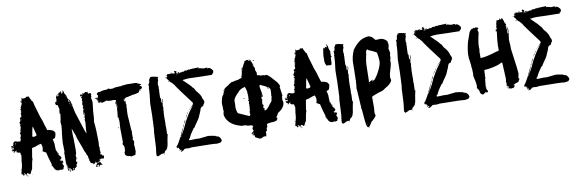

<svg xmlns="http://www.w3.org/2000/svg" viewBox="-58 -1253 5679 1884"><g transform="rotate(-10 2782.0 -310.5)"><path d="M243.2 -752.9H247.1L252.9 -749H254.9L260.7 -752.9Q269.5 -726.6 278.3 -715.8Q278.3 -706.5 295.9 -690.4V-682.6Q295.9 -673.3 329.1 -565.4Q329.1 -556.2 356.4 -485.4Q356.4 -478 383.8 -395.5V-393.6H395.5Q452.1 -382.8 452.1 -360.4Q455.6 -360.4 458 -354.5Q451.2 -301.8 436.5 -301.8Q425.3 -295.9 420.9 -295.9V-293.9Q430.7 -260.7 430.7 -247.1V-223.6Q430.7 -213.9 432.6 -194.3H430.7L434.6 -182.6Q432.6 -178.7 432.6 -176.8L436.5 -178.7Q436.5 -173.3 446.3 -159.2L444.3 -155.3Q457.5 -120.1 467.8 -120.1Q469.7 -116.2 469.7 -114.3V-108.4Q472.7 -108.4 475.6 -102.5Q465.8 -90.8 465.8 -86.9L456.1 -88.9V-86.9Q457.5 -73.2 467.8 -73.2Q471.2 -75.2 475.6 -75.2Q478.5 -75.2 481.4 -69.3Q479.5 -69.3 479.5 -67.4Q483.4 -66.9 483.4 -63.5V-57.6L481.4 -47.9Q475.6 -47.9 475.6 -53.7H471.7V-51.8Q471.7 -46.4 485.4 -14.6Q479.5 -14.6 473.6 10.7L469.7 12.7H467.8Q465.8 12.7 465.8 10.7Q458 14.6 454.1 14.6Q448.2 12.7 448.2 10.7L444.3 12.7H440.4Q435.5 8.8 434.6 8.8Q432.6 12.7 432.6 14.6H426.8Q421.4 14.6 415 10.7Q411.1 12.7 409.2 12.7Q409.2 9.8 391.6 -1Q377.9 -31.7 376 -32.2Q370.1 -32.2 370.1 -36.1H376Q376 -38.6 364.3 -45.9Q364.3 -48.8 370.1 -51.8Q342.8 -140.1 335 -180.7Q333 -180.7 333 -182.6L329.1 -180.7Q319.8 -190.9 301.8 -196.3V-198.2L305.7 -200.2L303.7 -204.1Q309.6 -213.4 309.6 -241.2Q301.8 -263.7 301.8 -272.5Q280.8 -272.5 235.4 -252.9Q206.1 -248 206.1 -245.1Q194.3 -168 190.4 -151.4Q192.4 -147.9 192.4 -143.6V-139.6Q182.6 -117.2 170.9 -43.9Q151.4 -15.1 151.4 -4.9L141.6 2.9H139.6Q136.7 2.9 133.8 -6.8Q129.9 -4.9 127.9 -4.9Q127.9 -7.8 120.1 -12.7Q114.7 -12.2 106.4 4.9Q108.4 8.8 108.4 10.7Q104.5 8.8 102.5 8.8V4.9L104.5 1Q102.5 1 98.6 -6.8Q94.7 -4.9 92.8 -4.9V-8.8H96.7V-14.6H92.8L83 -12.7V-8.8L86.9 -10.7L90.8 -4.9Q83.5 6.8 81.1 6.8Q76.2 1 73.2 1V-2.9H77.1V-4.9Q59.6 -10.3 59.6 -14.6L79.1 -92.8Q79.1 -105.5 83 -126H81.1Q85 -143.6 90.8 -196.3L85 -206.1V-208Q85 -210 86.9 -210Q83 -219.7 83 -223.6H75.2Q65.9 -223.6 47.9 -233.4V-235.4L53.7 -247.1H45.9Q37.6 -244.1 30.3 -231.4Q30.3 -235.4 20.5 -235.4V-239.3L32.2 -243.2V-245.1Q6.8 -247.6 6.8 -252.9Q14.6 -252.9 14.6 -258.8H6.8V-262.7Q14.6 -262.7 20.5 -268.6Q21 -264.6 24.4 -264.6H28.3V-280.3Q24.9 -280.3 16.6 -276.4Q13.7 -278.3 4.9 -278.3V-284.2L18.6 -288.1L22.5 -286.1Q30.3 -289.1 30.3 -292L26.4 -293.9Q22.5 -293.5 22.5 -290Q4.9 -292.5 4.9 -295.9Q5.4 -299.8 8.8 -299.8L28.3 -297.9L26.4 -307.6Q34.2 -310.5 34.2 -313.5V-319.3L26.4 -313.5V-315.4Q41 -338.9 47.9 -338.9Q61.5 -338.9 63.5 -340.8Q63.5 -331.1 106.4 -331.1Q107.4 -342.3 112.3 -348.6L110.4 -352.5L114.3 -354.5Q114.3 -360.4 108.4 -360.4V-364.3Q108.4 -366.2 110.4 -366.2L108.4 -370.1V-372.1H112.3V-364.3Q116.7 -364.3 120.1 -399.4Q114.3 -399.4 114.3 -403.3V-411.1Q114.3 -416 122.1 -417Q122.1 -436.5 133.8 -471.7Q131.8 -475.1 131.8 -479.5H129.9V-475.6H126L127.9 -487.3H131.8V-483.4Q135.7 -483.4 135.7 -487.3V-497.1L131.8 -495.1H129.9V-501L127.9 -514.6Q133.3 -514.6 143.6 -540Q140.6 -540 137.7 -545.9L141.6 -547.9Q141.6 -549.8 139.6 -549.8Q141.6 -565.4 145.5 -565.4Q147.5 -562 147.5 -557.6Q157.2 -560.1 157.2 -581.1L155.3 -590.8L159.2 -592.8L157.2 -596.7V-606.4H159.2L163.1 -604.5V-610.4H159.2Q159.2 -613.3 163.1 -627.9H161.1L163.1 -631.8V-635.7L159.2 -633.8V-643.6Q161.1 -643.6 165 -645.5Q165 -643.6 167 -643.6V-647.5L165 -655.3Q167 -659.2 167 -661.1Q165 -661.1 165 -663.1Q172.9 -663.1 182.6 -696.3Q184.6 -696.3 184.6 -698.2L174.8 -710V-717.8Q175.3 -721.7 178.7 -721.7H180.7Q180.7 -719.7 178.7 -719.7Q180.7 -716.3 180.7 -711.9H182.6L190.4 -749H194.3L198.2 -739.3L217.8 -741.2H227.5Q227.5 -747.6 243.2 -752.9ZM165 -626V-620.1H167V-626ZM163.1 -616.2V-612.3H165V-616.2ZM151.4 -604.5H153.3V-600.6H151.4ZM147.5 -538.1 151.4 -536.1V-542Q147.5 -541.5 147.5 -538.1ZM147.5 -532.2V-528.3H149.4V-532.2ZM247.1 -450.2Q239.3 -426.3 233.4 -385.7H231.4Q231.4 -383.8 233.4 -383.8L227.5 -358.4H233.4L231.4 -354.5V-352.5H233.4Q272.5 -352.5 272.5 -366.2L251 -450.2ZM36.1 -325.2V-321.3H38.1V-325.2ZM55.7 -321.3Q55.7 -317.9 49.8 -311.5Q51.8 -311.5 55.7 -309.6Q56.2 -313.5 59.6 -313.5Q57.6 -316.9 57.6 -321.3ZM49.8 -301.8V-297.9H51.8V-301.8ZM32.2 -292V-288.1H34.2V-292ZM18.6 -260.7V-258.8H22.5V-260.7ZM280.3 -260.7H284.2V-256.8H280.3ZM440.4 -180.7Q444.3 -180.2 444.3 -176.8V-172.9H440.4ZM448.2 -155.3H450.2Q454.1 -154.8 454.1 -151.4V-145.5H450.2ZM448.2 -114.3V-110.4H450.2V-114.3ZM461.9 -114.3V-112.3H465.8V-114.3ZM461.9 -71.3V-67.4H465.8V-71.3ZM67.4 -57.6V-55.7Q67.4 -52.7 61.5 -49.8V-55.7Q63.5 -55.7 67.4 -57.6ZM116.2 4.9H122.1V6.8Q122.1 7.8 118.2 12.7V14.6Q124 14.6 124 18.6L118.2 22.5L116.2 8.8ZM161.1 4.9H165V8.8H161.1Z M599.6 -750Q606 -750 613.3 -712.9Q625 -712.9 628.9 -679.7Q628.9 -667.5 652.3 -642.6Q660.2 -631.8 660.2 -619.1H658.2Q658.2 -609.4 666 -607.4Q666 -609.4 668 -609.4V-601.6H669.9Q666 -596.7 666 -593.8Q675.8 -555.2 683.6 -513.7L744.1 -326.2Q755.9 -300.8 755.9 -296.9H757.8Q757.8 -323.7 765.6 -402.3Q763.7 -419.4 763.7 -431.6H759.8V-435.5H765.6V-431.6H767.6Q767.6 -447.8 771.5 -492.2V-496.1L767.6 -494.1Q767.6 -496.1 765.6 -496.1V-494.1L767.6 -484.4L759.8 -482.4V-484.4Q763.7 -494.6 763.7 -525.4V-529.3H767.6V-523.4L771.5 -525.4Q771.5 -523.4 773.4 -523.4V-529.3Q765.6 -529.3 765.6 -546.9Q765.6 -560.5 771.5 -560.5V-562.5Q771.5 -564.5 769.5 -564.5L771.5 -568.4V-572.3Q767.6 -570.3 765.6 -570.3H763.7V-572.3H767.6L765.6 -585.9Q766.1 -599.6 769.5 -599.6L767.6 -609.4Q771.5 -630.4 771.5 -636.7V-648.4Q765.6 -648.4 765.6 -652.3Q766.1 -656.2 769.5 -656.2H771.5L775.4 -654.3V-664.1H773.4L769.5 -662.1Q766.1 -664.1 759.8 -664.1V-668Q759.8 -679.7 773.4 -685.5L775.4 -681.6Q773.4 -677.7 773.4 -675.8Q777.3 -675.8 777.3 -669.9H779.3Q779.3 -679.7 787.1 -679.7V-685.5L785.2 -695.3Q793 -691.4 793 -685.5Q804.7 -688.5 816.4 -697.3H820.3L826.2 -693.4H828.1L834 -697.3H835.9Q839.4 -671.9 845.7 -671.9Q845.7 -677.7 847.7 -677.7L845.7 -681.6V-683.6H847.7Q855 -676.8 867.2 -675.8L869.1 -671.9V-662.1L865.2 -656.2Q865.2 -654.3 867.2 -654.3L865.2 -650.4L867.2 -646.5Q867.2 -640.1 861.3 -630.9Q869.1 -601.6 869.1 -585.9V-582Q855.5 -479.5 855.5 -433.6Q851.1 -398.4 849.6 -398.4Q859.4 -315.9 859.4 -199.2Q859.4 -168 855.5 -152.3L857.4 -148.4L855.5 -144.5V-142.6H857.4V-146.5L861.3 -144.5L857.4 -113.3Q861.3 -105.5 861.3 -101.6L859.4 -97.7L861.3 -85.9V-84Q861.3 -81.1 855.5 -78.1Q857.4 -74.7 857.4 -68.4H859.4Q861.3 -68.4 861.3 -70.3Q868.7 -68.4 878.9 -48.8H880.9Q880.9 -56.6 884.8 -56.6Q888.7 -50.3 888.7 -44.9Q885.3 -40.5 882.8 -23.4L878.9 -25.4L875 -23.4Q875 -27.3 871.1 -27.3Q871.1 -23.4 867.2 -23.4L861.3 -27.3Q861.3 -23.4 857.4 -23.4V-29.3H855.5Q855.5 -27.8 843.8 -19.5L839.8 -21.5Q835.9 -21 835.9 -17.6V-13.7L843.8 -11.7V-7.8L835.9 -5.9Q836.4 7.8 839.8 7.8Q843.8 5.9 845.7 5.9L847.7 9.8Q845.7 13.7 845.7 15.6Q850.6 21.5 853.5 21.5V23.4L849.6 29.3L853.5 31.2L857.4 29.3L859.4 33.2V35.2L851.6 37.1Q851.6 35.2 849.6 35.2Q849.6 37.1 847.7 37.1Q847.7 33.2 843.8 33.2Q843.8 35.2 841.8 35.2Q841.8 32.2 835.9 29.3Q833.5 41 830.1 41H828.1Q825.2 41 822.3 35.2L824.2 31.2Q817.9 27.3 814.5 27.3L816.4 31.2V33.2H812.5V29.3H810.5L804.7 33.2Q808.6 43 808.6 46.9H798.8L794.9 41Q796.4 33.2 798.8 33.2L796.9 29.3L802.7 19.5L806.6 21.5H808.6V19.5Q808.6 17.6 806.6 17.6L814.5 3.9Q810.5 3.9 810.5 2L806.6 3.9H802.7Q800.3 3.9 793 -9.8L791 -5.9Q794.9 -5.4 794.9 -2L785.2 11.7H783.2L777.3 7.8H775.4V13.7H771.5Q771.5 3.9 767.6 3.9Q767.6 5.9 765.6 5.9L759.8 -2L755.9 0H752Q747.6 0 742.2 -23.4Q738.3 -23.4 738.3 -25.4L740.2 -29.3Q736.8 -37.1 732.4 -70.3Q732.4 -77.1 720.7 -93.8Q718.8 -100.6 718.8 -101.6H720.7L707 -127Q707 -133.8 658.2 -261.7Q658.2 -277.8 623 -365.2H621.1V-361.3Q621.1 -359.4 623 -359.4L621.1 -349.6V-341.8Q621.1 -335.4 623 -332Q623 -330.1 621.1 -326.2Q625 -265.6 625 -164.1V-158.2Q625 -105.5 615.2 -105.5Q617.2 -78.1 619.1 -76.2Q613.8 -56.6 609.4 -50.8V-43Q613.3 -43 613.3 -35.2H615.2L619.1 -37.1Q619.1 -35.2 621.1 -35.2Q613.8 -18.1 605.5 -5.9V-3.9H609.4Q606.9 13.7 595.7 13.7V15.6L597.7 19.5L593.8 21.5Q593.8 17.6 589.8 17.6Q584.5 17.6 582 39.1H580.1Q577.1 39.1 574.2 33.2V29.3L578.1 23.4V17.6Q574.7 19.5 570.3 19.5V41H568.4L562.5 37.1Q562.5 40 556.6 43H552.7V41L556.6 33.2L546.9 21.5Q544.9 18.1 544.9 13.7Q542 13.7 539.1 19.5V23.4Q539.1 27.8 541 31.2Q539.1 34.7 539.1 39.1L541 48.8L537.1 50.8Q535.2 47.4 531.2 27.3L535.2 25.4Q533.2 5.9 529.3 5.9H525.4Q525.4 11.7 523.4 11.7L527.3 25.4Q525.4 28.3 525.4 37.1H521.5L515.6 9.8V7.8Q515.6 5.9 517.6 5.9Q511.7 -12.7 507.8 -52.7Q509.8 -56.6 509.8 -58.6Q507.8 -62.5 507.8 -64.5H509.8L507.8 -68.4Q507.8 -76.7 509.8 -89.8L507.8 -93.8Q509.8 -97.2 509.8 -101.6Q509.8 -103.5 507.8 -103.5L509.8 -113.3V-132.8Q509.8 -137.2 507.8 -140.6L513.7 -156.2Q513.7 -191.9 511.7 -248Q511.7 -270 527.3 -392.6L525.4 -402.3H529.3L525.4 -451.2Q531.2 -463.4 537.1 -521.5Q539.1 -521.5 539.1 -527.3Q539.1 -531.2 531.2 -531.2Q531.2 -547.4 537.1 -578.1Q533.2 -583.5 527.3 -617.2Q507.8 -622.1 507.8 -625V-627L509.8 -630.9Q505.9 -630.9 505.9 -634.8V-636.7Q505.9 -650.9 517.6 -654.3Q517.6 -652.3 519.5 -652.3Q519.5 -655.3 523.4 -660.2Q521.5 -663.6 521.5 -668Q525.4 -668 525.4 -671.9Q523.4 -679.7 523.4 -695.3Q531.2 -707 531.2 -712.9H537.1Q537.1 -701.2 546.9 -701.2L544.9 -705.1L546.9 -709Q543 -709 543 -712.9H544.9L543 -716.8V-720.7Q543 -725.1 560.5 -734.4Q560.5 -738.3 568.4 -738.3V-736.3H572.3V-740.2H574.2V-736.3H576.2V-748H578.1Q582 -747.6 582 -744.1V-742.2L580.1 -730.5Q585.9 -721.7 585.9 -718.8H587.9V-722.7L585.9 -732.4Q587.9 -732.4 591.8 -734.4Q593.8 -731.4 593.8 -722.7H595.7L597.7 -732.4V-734.4L595.7 -748ZM556.6 -728.5V-724.6H558.6V-728.5ZM546.9 -722.7V-716.8Q552.7 -710.9 552.7 -703.1H554.7V-712.9Q550.8 -721.7 546.9 -722.7ZM617.2 -709V-697.3H619.1V-709ZM619.1 -687.5V-683.6H621.1V-687.5ZM798.8 -683.6V-681.6H802.7V-683.6ZM640.6 -652.3V-650.4Q641.1 -646.5 644.5 -646.5V-648.4Q644.5 -652.3 640.6 -652.3ZM519.5 -650.4V-646.5H521.5V-650.4ZM634.8 -648.4Q634.8 -632.3 646.5 -627V-628.9Q644.5 -632.8 644.5 -634.8L648.4 -632.8V-634.8Q645 -643.6 636.7 -648.4ZM642.6 -623V-621.1H646.5V-623ZM642.6 -619.1V-617.2Q648.4 -607.4 648.4 -603.5H652.3Q652.3 -607.4 646.5 -619.1ZM662.1 -619.1H664.1V-615.2H662.1ZM773.4 -617.2V-601.6H777.3V-603.5L775.4 -607.4Q777.3 -610.8 777.3 -615.2V-617.2ZM515.6 -611.3H519.5V-609.4H515.6ZM660.2 -603.5V-599.6H662.1V-603.5ZM654.3 -597.7V-595.7Q656.2 -591.8 656.2 -589.8H658.2V-595.7ZM769.5 -591.8V-587.9H771.5V-591.8ZM775.4 -566.4V-562.5H777.3V-566.4ZM775.4 -544.9V-537.1H777.3V-544.9ZM769.5 -539.1V-535.2H771.5V-539.1ZM769.5 -519.5V-515.6H771.5V-519.5ZM767.6 -502V-498H771.5V-502ZM761.7 -470.7H765.6V-462.9H761.7ZM759.8 -459H765.6V-449.2H763.7Q759.8 -449.2 759.8 -453.1ZM757.8 -423.8H761.7V-421.9H757.8ZM511.7 -335.9 513.7 -332 509.8 -330.1 507.8 -334ZM646.5 -287.1H650.4V-285.2H646.5ZM648.4 -279.3H652.3V-275.4H648.4ZM648.4 -259.8H652.3V-257.8H648.4ZM625 -72.3H628.9V-68.4H625ZM859.4 -66.4V-64.5H863.3V-66.4ZM740.2 -41V-37.1H742.2V-41ZM515.6 -13.7Q519.5 -13.7 519.5 -3.9H521.5V-19.5Q518.6 -19.5 515.6 -13.7ZM843.8 -15.6H845.7V-11.7H843.8ZM818.4 2Q820.3 5.9 820.3 7.8L824.2 5.9H830.1L834 7.8V2Q834 -2 830.1 -2H828.1Q823.2 2 818.4 2ZM818.4 21.5Q818.8 25.4 822.3 25.4V21.5ZM544.9 33.2H548.8Q548.8 37.1 544.9 37.1ZM822.3 41H826.2V48.8H822.3Q818.4 48.8 818.4 44.9Q818.8 41 822.3 41Z M932.1 -576.2 934.1 -580.1Q928.2 -580.1 928.2 -576.2ZM1098.1 -498Q1102.1 -498 1104 -511.7H1100.1ZM1182.1 -515.6V-525.4H1180.2V-515.6ZM1180.2 -564.5V-568.4Q1176.3 -567.9 1176.3 -564.5ZM932.1 -576.2V-574.2L918.5 -570.3L924.3 -578.1V-585.9Q918.5 -585.9 918.5 -589.8L922.4 -591.8Q922.9 -587.9 926.3 -587.9H930.2Q930.2 -591.8 912.6 -599.6L910.6 -603.5V-605.5Q918.5 -607.4 926.3 -607.4V-609.4Q900.9 -613.8 900.9 -619.1V-623Q906.7 -623 930.2 -621.1Q930.2 -625 928.2 -628.9L932.1 -630.9L930.2 -634.8V-636.7L934.1 -642.6Q929.7 -643.6 922.4 -658.2Q935.1 -673.8 941.9 -673.8H959.5Q964.8 -677.7 996.6 -683.6H1022L1045.4 -691.4Q1055.2 -690.4 1055.2 -685.5Q1074.7 -683.6 1084.5 -683.6Q1110.8 -693.4 1160.6 -693.4L1164.6 -691.4Q1164.6 -696.3 1231 -701.2Q1287.1 -699.2 1322.8 -699.2Q1337.9 -688.5 1361.8 -681.6L1367.7 -673.8V-669.9H1352.1V-664.1Q1361.3 -663.1 1371.6 -652.3L1369.6 -648.4Q1371.6 -644.5 1371.6 -642.6Q1365.2 -628.9 1342.3 -628.9V-627Q1356 -625 1356 -621.1Q1351.6 -621.1 1348.1 -619.1Q1344.7 -621.1 1338.4 -621.1Q1334.5 -599.6 1324.7 -599.6Q1289.6 -589.8 1256.3 -587.9Q1256.3 -582 1223.1 -582V-580.1H1227.1V-576.2H1221.2Q1219.2 -576.2 1219.2 -578.1Q1195.8 -578.1 1195.8 -568.4H1191.9V-574.2Q1188 -574.2 1186 -558.6Q1188 -558.6 1188 -556.6L1184.1 -554.7Q1181.2 -562.5 1178.2 -562.5Q1174.3 -562 1174.3 -558.6Q1178.2 -540.5 1178.2 -537.1Q1181.6 -537.1 1184.1 -546.9Q1182.1 -546.9 1182.1 -548.8H1186Q1188 -535.6 1189.9 -531.2Q1189.9 -529.3 1188 -529.3Q1191.9 -513.7 1191.9 -494.1L1188 -488.3L1189.9 -476.6Q1189.9 -474.6 1188 -474.6L1189.9 -470.7Q1186 -434.6 1186 -406.2Q1195.8 -235.4 1199.7 -230.5Q1195.8 -222.7 1195.8 -218.8L1197.8 -207Q1195.8 -193.8 1195.8 -185.5Q1199.7 -185.5 1199.7 -179.7Q1195.3 -174.3 1193.8 -150.4Q1203.6 -148.4 1203.6 -138.7Q1201.7 -116.7 1197.8 -105.5Q1199.7 -102.1 1199.7 -97.7H1197.8Q1201.7 -88.9 1201.7 -72.3Q1201.7 -66.4 1199.7 -66.4L1201.7 -56.6V-35.2Q1201.7 -33.2 1195.8 -15.6Q1197.8 -15.6 1197.8 -13.7Q1190.4 -2 1188 -2H1184.1L1178.2 -5.9Q1177.7 -0.5 1168.5 2L1164.6 0Q1156.7 3.9 1150.9 3.9Q1150.9 1 1131.3 -3.9Q1131.3 -5.9 1129.4 -5.9L1125.5 -3.9Q1092.3 -14.2 1092.3 -31.2Q1094.2 -35.2 1094.2 -37.1L1092.3 -46.9Q1094.7 -46.9 1100.1 -64.5H1102.1Q1102.1 -66.4 1100.1 -66.4Q1102.1 -77.1 1102.1 -82L1100.1 -85.9L1102.1 -89.8Q1102.1 -108.9 1086.4 -130.9Q1086.4 -136.7 1088.4 -136.7Q1094.2 -136.7 1094.2 -150.4Q1092.3 -251 1092.3 -287.1Q1096.2 -332.5 1096.2 -351.6Q1096.2 -378.9 1092.3 -398.4H1090.3V-394.5H1086.4Q1094.2 -459.5 1094.2 -474.6Q1092.3 -478.5 1092.3 -480.5Q1098.1 -482.4 1098.1 -493.2Q1098.1 -498 1094.2 -498Q1096.2 -521.5 1096.2 -529.3Q1096.2 -533.2 1092.3 -533.2V-527.3H1088.4L1090.3 -552.7H1094.2Q1094.2 -548.8 1096.2 -535.2H1098.1V-537.1Q1096.2 -547.9 1096.2 -554.7L1098.1 -568.4Q1071.8 -570.8 1066.9 -572.3Q1056.2 -570.3 1049.3 -570.3Q1018.6 -570.3 1010.3 -578.1H1004.4Q981 -568.4 957.5 -564.5Q957.5 -567.4 949.7 -572.3Q951.7 -576.2 951.7 -578.1H949.7Q942.9 -566.4 932.1 -566.4V-572.3Q938 -572.3 938 -578.1L934.1 -576.2ZM1076.7 -291H1072.8Q1072.8 -298.8 1076.7 -298.8H1080.6V-294.9Q1080.6 -291 1076.7 -291ZM1088.4 -377H1084.5V-378.9H1088.4Z M1480.5 -732.4Q1509.8 -728.5 1521.5 -724.6Q1525.4 -726.6 1527.3 -726.6Q1527.3 -723.6 1533.2 -720.7H1544.9V-714.8L1539.1 -707L1541 -687.5Q1537.1 -681.6 1531.2 -658.2V-630.9L1535.2 -625L1531.2 -607.4Q1531.2 -601.1 1533.2 -597.7Q1531.2 -592.3 1529.3 -513.7Q1532.2 -513.7 1535.2 -507.8V-484.4L1533.2 -464.8L1539.1 -468.8V-457Q1543.5 -457 1546.9 -482.4V-498H1548.8Q1552.7 -497.6 1552.7 -494.1L1550.8 -482.4L1552.7 -478.5Q1541 -452.6 1541 -421.9L1544.9 -419.9Q1541 -403.8 1539.1 -382.8Q1539.1 -380.9 1541 -380.9Q1537.1 -361.8 1537.1 -324.2V-259.8Q1537.1 -249 1535.2 -232.4Q1537.1 -229.5 1537.1 -220.7H1535.2Q1535.2 -218.8 1537.1 -218.8Q1535.2 -182.6 1535.2 -166V-150.4L1539.1 -152.3H1541Q1531.2 -115.7 1519.5 -37.1L1515.6 -35.2L1517.6 -31.2L1515.6 -27.3Q1517.6 -27.3 1517.6 -25.4Q1513.7 -23.4 1511.7 -23.4Q1513.7 -19.5 1513.7 -17.6Q1503.9 -6.8 1503.9 -3.9Q1503.9 -1 1496.1 3.9Q1496.1 2 1494.1 2Q1479.5 16.1 1476.6 31.2H1472.7V27.3Q1466.8 29.3 1466.8 31.2L1462.9 29.3Q1460.9 29.3 1460.9 31.2L1451.2 29.3Q1413.6 48.8 1406.2 48.8Q1406.2 46.9 1396.5 35.2V33.2L1398.4 21.5Q1396.5 17.6 1396.5 15.6Q1396.5 12.2 1400.4 0L1398.4 -3.9Q1405.3 -3.9 1412.1 -193.4Q1414.1 -193.4 1418 -242.2Q1418 -244.1 1416 -244.1L1418 -253.9Q1423.8 -353.5 1423.8 -476.6H1425.8Q1425.8 -478.5 1423.8 -478.5Q1437.5 -576.2 1437.5 -623Q1435.5 -627 1435.5 -628.9Q1438.5 -628.9 1441.4 -636.7Q1439.5 -640.6 1439.5 -642.6H1441.4L1439.5 -646.5V-650.4L1441.4 -660.2H1437.5V-666Q1453.1 -666 1453.1 -707Q1462.9 -716.3 1466.8 -730.5H1472.7L1476.6 -728.5Q1477.1 -732.4 1480.5 -732.4ZM1478.5 35.2V37.1Q1478.5 41 1474.6 41H1472.7V37.1Q1474.6 37.1 1478.5 35.2Z M1642.1 -723.6Q1642.6 -719.7 1646 -719.7H1647.9V-723.6ZM1732.9 -59.6V-55.7H1734.9V-59.6ZM1668.5 -112.3V-108.4Q1672.4 -108.4 1672.4 -112.3ZM1636.2 -708V-704.1L1640.1 -702.1Q1638.2 -706.1 1638.2 -708ZM1722.2 -715.8V-711.9Q1725.6 -713.9 1730 -713.9V-715.8ZM1749.5 -719.7V-717.8H1757.3V-719.7ZM1731.9 -719.7V-713.9Q1734.4 -715.8 1745.6 -715.8Q1745.6 -719.7 1741.7 -719.7ZM1718.3 -749Q1724.6 -747.1 1733.9 -737.3V-733.4H1726.1Q1728.5 -723.6 1731.9 -723.6H1733.9Q1740.7 -723.6 1749.5 -731.4Q1752.4 -731.4 1755.4 -725.6Q1753.4 -725.6 1753.4 -723.6Q1755.4 -723.6 1755.4 -721.7Q1791 -727.5 1808.1 -727.5L1806.2 -731.4V-733.4H1814L1827.6 -735.4V-731.4H1833.5Q1833.5 -736.8 1858.9 -739.3V-735.4H1864.7V-739.3H1882.3L1894 -741.2Q1896 -741.2 1896 -739.3L1909.7 -741.2H1933.1L1952.6 -743.2V-741.2L1948.7 -733.4Q1952.6 -731.4 1954.6 -731.4L1958.5 -733.4Q1963.4 -731.4 1998.5 -723.6Q2015.6 -725.6 2027.8 -725.6H2033.7L2037.6 -723.6L2033.7 -715.8H2037.6L2043.5 -719.7H2045.4Q2067.9 -719.7 2088.4 -686.5Q2088.4 -659.2 2070.8 -655.3H2068.8L2072.8 -649.4Q2070.8 -649.4 2070.8 -647.5Q1925.3 -649.4 1837.4 -653.3Q1794.9 -651.4 1788.6 -647.5L1784.7 -649.4Q1781.2 -647.5 1776.9 -647.5V-645.5Q1852.5 -575.2 1862.8 -555.7Q1871.1 -555.7 1888.2 -518.6Q1932.1 -471.7 1937 -436.5Q1950.2 -414.6 1950.7 -395.5L1946.8 -397.5V-395.5Q1948.7 -392.1 1948.7 -387.7Q1940.4 -387.7 1931.2 -360.4Q1903.3 -360.4 1896 -319.3L1876.5 -274.4Q1871.1 -252.4 1817.9 -180.7Q1819.8 -180.7 1819.8 -178.7Q1816.4 -178.7 1808.1 -165H1806.2Q1806.2 -167 1804.2 -167Q1763.7 -111.8 1746.6 -71.3Q1737.8 -68.8 1736.8 -63.5L1742.7 -51.8L1746.6 -53.7H1754.4Q1783.2 -53.7 1809.1 -55.7Q1821.8 -53.7 1834.5 -53.7L1838.4 -55.7Q1840.3 -55.7 1840.3 -53.7Q1920.9 -63.5 1926.3 -63.5Q1955.6 -61.5 1988.8 -53.7H1996.6Q1996.6 -46.9 2027.8 -40Q2047.4 -24.9 2051.3 -4.9Q2053.2 -1.5 2053.2 2.9L2039.6 20.5Q2026.9 24.4 1996.6 26.4V24.4Q1994.6 24.4 1994.6 26.4Q1994.6 21 1750.5 18.6Q1745.6 18.6 1725.1 22.5Q1708 20.5 1695.8 20.5H1686Q1676.8 20.5 1660.6 38.1H1656.7V34.2H1654.8V42L1650.9 40L1641.1 43.9Q1637.2 36.1 1637.2 32.2H1639.2Q1642.6 34.2 1647 34.2H1650.9L1641.1 24.4H1645V20.5L1629.4 30.3Q1629.4 28.3 1627.4 28.3Q1627.4 25.4 1635.3 16.6Q1631.3 16.6 1631.3 10.7H1629.4V14.6H1625.5V2.9L1613.8 -2.9V4.9H1611.8Q1611.8 1 1604 -4.9L1611.8 -12.7V-14.6L1604 -10.7L1602.1 -14.6Q1613.8 -16.1 1645 -75.2Q1659.2 -104.5 1660.6 -104.5H1662.6Q1662.6 -98.6 1666.5 -98.6L1668.5 -102.5V-104.5H1664.6V-114.3Q1697.3 -186 1702.6 -190.4V-186.5Q1670.4 -115.7 1670.4 -114.3H1672.4Q1708 -170.4 1735.8 -237.3Q1773.9 -308.6 1814 -360.4Q1815.4 -360.4 1831.5 -383.8H1829.6L1798.3 -356.4V-358.4Q1798.3 -360.4 1837.4 -397.5V-399.4Q1837.4 -403.8 1835.4 -407.2L1837.4 -411.1Q1720.2 -565.4 1698.7 -598.6Q1698.7 -604.5 1669.4 -637.7Q1652.8 -646 1636.2 -674.8Q1629.4 -680.7 1622.6 -692.4Q1628.9 -708 1632.3 -708V-711.9L1628.4 -717.8Q1630.4 -717.8 1642.1 -731.4H1646L1655.8 -729.5Q1655.8 -731.4 1657.7 -731.4Q1658.2 -727.5 1661.6 -727.5H1667.5L1665.5 -731.4H1667.5L1687 -723.6V-725.6Q1687 -729.5 1675.3 -733.4V-735.4L1677.2 -739.3Q1683.6 -736.3 1698.7 -723.6L1702.6 -725.6Q1706.5 -723.6 1708.5 -723.6Q1708.5 -726.6 1714.4 -729.5Q1714.4 -732.4 1706.5 -741.2Q1714.4 -749 1718.3 -749ZM1798.3 -151.4H1800.3V-147.5H1798.3ZM1712.4 -213.9H1714.4V-211.9Q1705.6 -192.4 1702.6 -192.4V-194.3Q1702.6 -204.1 1712.4 -213.9ZM1714.4 -223.6H1718.3V-219.7H1714.4ZM1735.8 -260.7V-258.8Q1725.1 -231 1720.2 -227.5H1718.3V-231.4Q1732.4 -260.7 1735.8 -260.7ZM1749.5 -286.1V-282.2Q1749.5 -278.3 1745.6 -278.3V-282.2Q1746.1 -286.1 1749.5 -286.1ZM1759.3 -303.7H1761.2V-301.8Q1752.4 -286.1 1749.5 -286.1V-290Q1756.8 -303.7 1759.3 -303.7ZM1774.9 -327.1V-325.2Q1769.5 -312 1763.2 -309.6V-311.5Q1770.5 -326.2 1774.9 -327.1ZM1776.9 -333H1778.8V-329.1H1776.9ZM1780.8 -338.9H1782.7V-335H1780.8ZM1796.4 -354.5V-352.5Q1796.4 -349.6 1788.6 -344.7V-346.7Q1788.6 -349.6 1796.4 -354.5ZM1632.3 -657.2H1634.3L1644 -655.3V-651.4H1642.1L1632.3 -653.3ZM1614.7 -702.1Q1617.7 -702.1 1620.6 -694.3H1618.7Q1610.8 -697.3 1610.8 -700.2ZM1784.7 -731.4H1788.6V-727.5H1784.7Z M2426.3 -731.9H2434.1L2441.9 -727.5V-731.9H2446.8V-723.1H2444.3Q2444.8 -719.2 2449.2 -719.2H2454.6Q2454.6 -723.6 2460 -731.9H2462.4V-725.6Q2457 -724.6 2457 -721.2H2460Q2464.8 -723.1 2467.3 -723.1Q2467.3 -721.2 2470.2 -721.2L2467.3 -710.9Q2467.3 -706.5 2475.1 -706.5V-695.8Q2480.5 -683.1 2485.4 -683.1V-676.8Q2477.5 -676.8 2477.5 -672.9V-670.4Q2483.9 -670.4 2488.3 -662.1L2485.4 -651.9Q2489.7 -651.9 2495.6 -643.1V-626.5Q2495.6 -624 2493.2 -624L2506.3 -590.3Q2503.4 -582 2503.4 -575.7Q2506.3 -571.8 2506.3 -569.3Q2503.4 -569.3 2503.4 -567.4Q2520 -563 2524.4 -563Q2524.4 -564.9 2526.9 -564.9Q2526.9 -556.6 2557.6 -556.6H2567.9L2575.7 -552.7Q2580.6 -554.7 2583.5 -554.7V-552.7L2588.9 -554.7H2591.3Q2610.4 -554.7 2663.6 -491.2Q2700.2 -455.1 2710 -421.9Q2706.1 -421.9 2702.1 -411.1L2704.6 -406.7V-404.8L2714.8 -329.1V-322.8H2710Q2707 -297.9 2707 -286.6L2712.4 -261.2Q2712.4 -208 2642.6 -166.5Q2642.6 -159.7 2619.6 -128.4V-124.5Q2622.1 -124.5 2627.4 -122.1Q2627.4 -90.3 2593.8 -90.3Q2593.8 -87.9 2570.8 -86.4V-88.4Q2516.6 -83.5 2516.6 -75.7V-50.3Q2506.3 -43.5 2506.3 -31.2V-12.7Q2496.6 -12.7 2493.2 -3.9V21.5L2490.7 31.7Q2493.2 31.7 2493.2 33.7H2488.3L2490.7 38.1V40L2480.5 36.1Q2475.6 38.1 2472.7 38.1Q2467.8 36.1 2464.8 36.1Q2463.9 41.5 2452.1 44.4H2444.3Q2444.3 50.8 2441.9 50.8L2431.2 48.8L2426.3 50.8L2420.9 48.8H2413.1Q2410.6 41.5 2410.6 40L2405.8 42.5Q2381.3 27.3 2379.9 27.3V6.3H2377.4V10.7H2372.1L2374.5 2.4L2372.1 -16.6H2369.6V-2Q2372.1 2 2372.1 4.4L2364.3 8.8H2361.8V-8.3L2359.4 -12.7L2354 -10.3H2351.6V-14.6Q2359.4 -14.6 2359.4 -25.4H2361.8Q2366.7 -25.4 2366.7 -19H2372.1L2369.6 -22.9V-31.2Q2377.4 -31.2 2377.4 -35.6V-42H2372.1V-46.4L2374.5 -50.3Q2369.6 -50.3 2369.6 -54.7V-63L2379.9 -80.1Q2379.9 -94.7 2328.1 -94.7Q2328.1 -96.7 2299.8 -105.5Q2299.8 -101.1 2294.9 -101.1Q2289.6 -101.1 2289.6 -105.5L2271.5 -103Q2176.3 -127.9 2140.1 -181.2Q2122.1 -201.7 2114.3 -240.2Q2117.7 -276.4 2122.1 -276.4Q2119.6 -291 2116.7 -291Q2116.7 -293 2119.6 -297.4Q2116.7 -344.7 2116.7 -356.4Q2127.9 -425.8 2145 -436.5Q2158.2 -468.8 2158.2 -470.2Q2152.8 -470.2 2152.8 -474.6Q2153.8 -478.5 2158.2 -478.5V-472.2Q2164.1 -472.2 2166 -482.9L2160.6 -481V-482.9Q2173.3 -500.5 2214.8 -522.9Q2214.8 -526.9 2251 -546.4L2255.9 -543.9Q2272 -549.8 2320.3 -556.6Q2323.2 -562 2351.6 -567.4V-569.3L2348.6 -577.6Q2359.4 -587.4 2366.7 -653.8H2369.6L2366.7 -658.2V-664.1H2372.1L2377.4 -662.1Q2377.4 -667 2395.5 -700.2Q2405.8 -713.9 2405.8 -719.2Q2402.8 -719.2 2402.8 -721.2Q2406.7 -721.2 2410.6 -727.5L2416 -725.6ZM2488.3 -721.2H2495.6Q2495.6 -717.8 2501 -712.9L2495.6 -710.9L2488.3 -719.2ZM2372.1 -658.2V-639.2H2374.5V-658.2ZM2243.2 -358.4V-318.4Q2243.2 -316.4 2240.7 -316.4Q2240.7 -314 2243.2 -314L2240.7 -294.9Q2245.6 -227.5 2266.6 -227.5Q2356.4 -185.5 2366.7 -185.5Q2366.7 -193.8 2374.5 -200.2V-206.5H2372.1V-202.1H2369.6V-217.3L2374.5 -223.6Q2377.4 -279.3 2379.9 -299.3L2377.4 -303.7L2382.3 -331.1Q2377.4 -333 2374.5 -333Q2374.5 -339.8 2382.3 -345.7V-377.4H2384.8V-381.8L2379.9 -388.2L2384.8 -390.1Q2379.9 -408.2 2379.9 -411.1Q2382.3 -418.5 2382.3 -419.4Q2374 -461.4 2366.7 -474.6Q2317.4 -464.8 2297.4 -436.5Q2243.2 -384.8 2243.2 -358.4ZM2513.7 -468.3 2508.8 -453.1Q2524.4 -370.6 2524.4 -354H2521.5L2524.4 -350.1V-347.7H2519V-354H2513.7Q2513.7 -351.1 2508.8 -345.7V-329.1Q2509.3 -324.7 2513.7 -324.7Q2512.2 -312 2508.8 -312L2511.2 -307.6Q2511.2 -303.7 2506.3 -303.7L2508.8 -299.3L2506.3 -278.3Q2509.3 -278.3 2519 -263.7Q2512.7 -263.7 2508.8 -246.6Q2513.7 -246.6 2513.7 -233.9H2516.6V-238.3H2519L2521.5 -225.6Q2516.6 -225.1 2516.6 -221.2Q2518.6 -212.9 2521.5 -212.9Q2543 -212.9 2581.1 -270Q2599.6 -286.6 2604 -305.7L2601.6 -310.1Q2605.5 -316.4 2609.4 -339.4Q2609.4 -341.8 2606.4 -341.8L2609.4 -362.8V-375.5Q2609.4 -377.4 2611.8 -377.4L2609.4 -381.8V-383.8Q2609.4 -385.7 2611.8 -385.7Q2609.4 -390.1 2609.4 -392.1Q2609.4 -394.5 2611.8 -394.5Q2611.8 -419.9 2591.3 -432.1V-434.6H2583.5V-430.2H2578.1V-432.1L2581.1 -436.5Q2571.3 -444.8 2526.9 -463.9Q2526.9 -468.3 2513.7 -468.3ZM2588.9 -430.2H2591.3L2588.9 -425.8V-423.8H2593.8V-421.9Q2593.8 -417.5 2588.9 -417.5L2583.5 -423.8V-425.8Q2584.5 -430.2 2588.9 -430.2ZM2338.4 -421.9H2341.3V-417.5H2338.4ZM2516.6 -375.5V-369.1H2519V-375.5ZM2333.5 -364.7H2346.2V-360.4H2333.5ZM2511.2 -362.8V-358.4H2513.7V-362.8ZM2366.7 -231.9H2372.1V-225.6H2366.7Z M2971.7 -752.9H2975.6L2981.4 -749H2983.4L2989.3 -752.9Q2998 -726.6 3006.8 -715.8Q3006.8 -706.5 3024.4 -690.4V-682.6Q3024.4 -673.3 3057.6 -565.4Q3057.6 -556.2 3085 -485.4Q3085 -478 3112.3 -395.5V-393.6H3124Q3180.7 -382.8 3180.7 -360.4Q3184.1 -360.4 3186.5 -354.5Q3179.7 -301.8 3165 -301.8Q3153.8 -295.9 3149.4 -295.9V-293.9Q3159.2 -260.7 3159.2 -247.1V-223.6Q3159.2 -213.9 3161.1 -194.3H3159.2L3163.1 -182.6Q3161.1 -178.7 3161.1 -176.8L3165 -178.7Q3165 -173.3 3174.8 -159.2L3172.9 -155.3Q3186 -120.1 3196.3 -120.1Q3198.2 -116.2 3198.2 -114.3V-108.4Q3201.2 -108.4 3204.1 -102.5Q3194.3 -90.8 3194.3 -86.9L3184.6 -88.9V-86.9Q3186 -73.2 3196.3 -73.2Q3199.7 -75.2 3204.1 -75.2Q3207 -75.2 3210 -69.3Q3208 -69.3 3208 -67.4Q3211.9 -66.9 3211.9 -63.5V-57.6L3210 -47.9Q3204.1 -47.9 3204.1 -53.7H3200.2V-51.8Q3200.2 -46.4 3213.9 -14.6Q3208 -14.6 3202.1 10.7L3198.2 12.7H3196.3Q3194.3 12.7 3194.3 10.7Q3186.5 14.6 3182.6 14.6Q3176.8 12.7 3176.8 10.7L3172.9 12.7H3168.9Q3164.1 8.8 3163.1 8.8Q3161.1 12.7 3161.1 14.6H3155.3Q3149.9 14.6 3143.6 10.7Q3139.6 12.7 3137.7 12.7Q3137.7 9.8 3120.1 -1Q3106.4 -31.7 3104.5 -32.2Q3098.6 -32.2 3098.6 -36.1H3104.5Q3104.5 -38.6 3092.8 -45.9Q3092.8 -48.8 3098.6 -51.8Q3071.3 -140.1 3063.5 -180.7Q3061.5 -180.7 3061.5 -182.6L3057.6 -180.7Q3048.3 -190.9 3030.3 -196.3V-198.2L3034.2 -200.2L3032.2 -204.1Q3038.1 -213.4 3038.1 -241.2Q3030.3 -263.7 3030.3 -272.5Q3009.3 -272.5 2963.9 -252.9Q2934.6 -248 2934.6 -245.1Q2922.9 -168 2918.9 -151.4Q2920.9 -147.9 2920.9 -143.6V-139.6Q2911.1 -117.2 2899.4 -43.9Q2879.9 -15.1 2879.9 -4.9L2870.1 2.9H2868.2Q2865.2 2.9 2862.3 -6.8Q2858.4 -4.9 2856.4 -4.9Q2856.4 -7.8 2848.6 -12.7Q2843.3 -12.2 2835 4.9Q2836.9 8.8 2836.9 10.7Q2833 8.8 2831.1 8.8V4.9L2833 1Q2831.1 1 2827.1 -6.8Q2823.2 -4.9 2821.3 -4.9V-8.8H2825.2V-14.6H2821.3L2811.5 -12.7V-8.8L2815.4 -10.7L2819.3 -4.9Q2812 6.8 2809.6 6.8Q2804.7 1 2801.8 1V-2.9H2805.7V-4.9Q2788.1 -10.3 2788.1 -14.6L2807.6 -92.8Q2807.6 -105.5 2811.5 -126H2809.6Q2813.5 -143.6 2819.3 -196.3L2813.5 -206.1V-208Q2813.5 -210 2815.4 -210Q2811.5 -219.7 2811.5 -223.6H2803.7Q2794.4 -223.6 2776.4 -233.4V-235.4L2782.2 -247.1H2774.4Q2766.1 -244.1 2758.8 -231.4Q2758.8 -235.4 2749 -235.4V-239.3L2760.7 -243.2V-245.1Q2735.4 -247.6 2735.4 -252.9Q2743.2 -252.9 2743.2 -258.8H2735.4V-262.7Q2743.2 -262.7 2749 -268.6Q2749.5 -264.6 2752.9 -264.6H2756.8V-280.3Q2753.4 -280.3 2745.1 -276.4Q2742.2 -278.3 2733.4 -278.3V-284.2L2747.1 -288.1L2751 -286.1Q2758.8 -289.1 2758.8 -292L2754.9 -293.9Q2751 -293.5 2751 -290Q2733.4 -292.5 2733.4 -295.9Q2733.9 -299.8 2737.3 -299.8L2756.8 -297.9L2754.9 -307.6Q2762.7 -310.5 2762.7 -313.5V-319.3L2754.9 -313.5V-315.4Q2769.5 -338.9 2776.4 -338.9Q2790 -338.9 2792 -340.8Q2792 -331.1 2835 -331.1Q2835.9 -342.3 2840.8 -348.6L2838.9 -352.5L2842.8 -354.5Q2842.8 -360.4 2836.9 -360.4V-364.3Q2836.9 -366.2 2838.9 -366.2L2836.9 -370.1V-372.1H2840.8V-364.3Q2845.2 -364.3 2848.6 -399.4Q2842.8 -399.4 2842.8 -403.3V-411.1Q2842.8 -416 2850.6 -417Q2850.6 -436.5 2862.3 -471.7Q2860.4 -475.1 2860.4 -479.5H2858.4V-475.6H2854.5L2856.4 -487.3H2860.4V-483.4Q2864.3 -483.4 2864.3 -487.3V-497.1L2860.4 -495.1H2858.4V-501L2856.4 -514.6Q2861.8 -514.6 2872.1 -540Q2869.1 -540 2866.2 -545.9L2870.1 -547.9Q2870.1 -549.8 2868.2 -549.8Q2870.1 -565.4 2874 -565.4Q2876 -562 2876 -557.6Q2885.7 -560.1 2885.7 -581.1L2883.8 -590.8L2887.7 -592.8L2885.7 -596.7V-606.4H2887.7L2891.6 -604.5V-610.4H2887.7Q2887.7 -613.3 2891.6 -627.9H2889.6L2891.6 -631.8V-635.7L2887.7 -633.8V-643.6Q2889.6 -643.6 2893.6 -645.5Q2893.6 -643.6 2895.5 -643.6V-647.5L2893.6 -655.3Q2895.5 -659.2 2895.5 -661.1Q2893.6 -661.1 2893.6 -663.1Q2901.4 -663.1 2911.1 -696.3Q2913.1 -696.3 2913.1 -698.2L2903.3 -710V-717.8Q2903.8 -721.7 2907.2 -721.7H2909.2Q2909.2 -719.7 2907.2 -719.7Q2909.2 -716.3 2909.2 -711.9H2911.1L2918.9 -749H2922.9L2926.8 -739.3L2946.3 -741.2H2956.1Q2956.1 -747.6 2971.7 -752.9ZM2893.6 -626V-620.1H2895.5V-626ZM2891.6 -616.2V-612.3H2893.6V-616.2ZM2879.9 -604.5H2881.8V-600.6H2879.9ZM2876 -538.1 2879.9 -536.1V-542Q2876 -541.5 2876 -538.1ZM2876 -532.2V-528.3H2877.9V-532.2ZM2975.6 -450.2Q2967.8 -426.3 2961.9 -385.7H2960Q2960 -383.8 2961.9 -383.8L2956.1 -358.4H2961.9L2960 -354.5V-352.5H2961.9Q3001 -352.5 3001 -366.2L2979.5 -450.2ZM2764.6 -325.2V-321.3H2766.6V-325.2ZM2784.2 -321.3Q2784.2 -317.9 2778.3 -311.5Q2780.3 -311.5 2784.2 -309.6Q2784.7 -313.5 2788.1 -313.5Q2786.1 -316.9 2786.1 -321.3ZM2778.3 -301.8V-297.9H2780.3V-301.8ZM2760.7 -292V-288.1H2762.7V-292ZM2747.1 -260.7V-258.8H2751V-260.7ZM3008.8 -260.7H3012.7V-256.8H3008.8ZM3168.9 -180.7Q3172.9 -180.2 3172.9 -176.8V-172.9H3168.9ZM3176.8 -155.3H3178.7Q3182.6 -154.8 3182.6 -151.4V-145.5H3178.7ZM3176.8 -114.3V-110.4H3178.7V-114.3ZM3190.4 -114.3V-112.3H3194.3V-114.3ZM3190.4 -71.3V-67.4H3194.3V-71.3ZM2795.9 -57.6V-55.7Q2795.9 -52.7 2790 -49.8V-55.7Q2792 -55.7 2795.9 -57.6ZM2844.7 4.9H2850.6V6.8Q2850.6 7.8 2846.7 12.7V14.6Q2852.5 14.6 2852.5 18.6L2846.7 22.5L2844.7 8.8ZM2889.6 4.9H2893.6V8.8H2889.6Z M3326.7 -732.4Q3356 -728.5 3367.7 -724.6Q3371.6 -726.6 3373.5 -726.6Q3373.5 -723.6 3379.4 -720.7H3391.1V-714.8L3385.3 -707L3387.2 -687.5Q3383.3 -681.6 3377.4 -658.2V-630.9L3381.3 -625L3377.4 -607.4Q3377.4 -601.1 3379.4 -597.7Q3377.4 -592.3 3375.5 -513.7Q3378.4 -513.7 3381.3 -507.8V-484.4L3379.4 -464.8L3385.3 -468.8V-457Q3389.6 -457 3393.1 -482.4V-498H3395Q3398.9 -497.6 3398.9 -494.1L3397 -482.4L3398.9 -478.5Q3387.2 -452.6 3387.2 -421.9L3391.1 -419.9Q3387.2 -403.8 3385.3 -382.8Q3385.3 -380.9 3387.2 -380.9Q3383.3 -361.8 3383.3 -324.2V-259.8Q3383.3 -249 3381.3 -232.4Q3383.3 -229.5 3383.3 -220.7H3381.3Q3381.3 -218.8 3383.3 -218.8Q3381.3 -182.6 3381.3 -166V-150.4L3385.3 -152.3H3387.2Q3377.4 -115.7 3365.7 -37.1L3361.8 -35.2L3363.8 -31.2L3361.8 -27.3Q3363.8 -27.3 3363.8 -25.4Q3359.9 -23.4 3357.9 -23.4Q3359.9 -19.5 3359.9 -17.6Q3350.1 -6.8 3350.1 -3.9Q3350.1 -1 3342.3 3.9Q3342.3 2 3340.3 2Q3325.7 16.1 3322.8 31.2H3318.8V27.3Q3313 29.3 3313 31.2L3309.1 29.3Q3307.1 29.3 3307.1 31.2L3297.4 29.3Q3259.8 48.8 3252.4 48.8Q3252.4 46.9 3242.7 35.2V33.2L3244.6 21.5Q3242.7 17.6 3242.7 15.6Q3242.7 12.2 3246.6 0L3244.6 -3.9Q3251.5 -3.9 3258.3 -193.4Q3260.3 -193.4 3264.2 -242.2Q3264.2 -244.1 3262.2 -244.1L3264.2 -253.9Q3270 -353.5 3270 -476.6H3272Q3272 -478.5 3270 -478.5Q3283.7 -576.2 3283.7 -623Q3281.7 -627 3281.7 -628.9Q3284.7 -628.9 3287.6 -636.7Q3285.6 -640.6 3285.6 -642.6H3287.6L3285.6 -646.5V-650.4L3287.6 -660.2H3283.7V-666Q3299.3 -666 3299.3 -707Q3309.1 -716.3 3313 -730.5H3318.8L3322.8 -728.5Q3323.2 -732.4 3326.7 -732.4ZM3324.7 35.2V37.1Q3324.7 41 3320.8 41H3318.8V37.1Q3320.8 37.1 3324.7 35.2ZM3222.7 -751.5H3226.1Q3226.1 -737.8 3238.3 -730L3240.2 -720.7H3238.3Q3242.2 -710.9 3242.2 -705.1H3240.2Q3246.6 -685.1 3252.4 -674.3L3251 -650.9V-627.9Q3251 -624 3257.8 -624V-622.1L3247.1 -612.3V-610.4Q3247.1 -540.5 3238.3 -540.5L3234.9 -538.6Q3209.5 -542.5 3205.1 -542.5Q3198.2 -540.5 3192.9 -540.5Q3178.7 -564.5 3178.7 -585V-637.2Q3178.7 -651.9 3189.5 -712.9Q3189.5 -718.8 3192.9 -718.8Q3194.3 -709 3198.2 -709Q3202.1 -716.3 3211.9 -722.7H3217.3Q3220.7 -718.8 3228 -718.8Q3228 -726.1 3222.7 -751.5Z M3646 -752.9Q3678.2 -746.1 3689 -729.5Q3700.7 -719.7 3706.5 -708L3716.3 -706.1H3724.1Q3736.3 -706.1 3753.4 -708Q3789.6 -708 3817.9 -678.7Q3824.2 -673.3 3827.6 -639.6Q3827.6 -628.4 3819.8 -598.6Q3825.7 -579.1 3829.6 -549.8Q3823.7 -548.8 3823.7 -534.2V-508.8Q3817.9 -483.9 3815.9 -479.5L3817.9 -469.7V-467.8Q3817.9 -439 3790.5 -352.5Q3790.5 -343.8 3786.6 -319.3Q3788.6 -315.4 3788.6 -313.5H3786.6Q3790.5 -305.2 3792.5 -290Q3778.8 -252.4 3718.3 -221.7Q3696.8 -201.2 3651.9 -192.4Q3580.1 -167.5 3579.6 -161.1V-47.9L3577.6 -36.1Q3579.6 -32.2 3579.6 -30.3Q3575.7 -23.9 3575.7 -18.6V-14.6L3579.6 -8.8V-4.9H3575.7V-8.8H3573.7V1Q3579.6 1 3581.5 26.4Q3563 53.2 3548.3 63.5Q3548.3 65.9 3532.7 77.1Q3505.4 124 3495.6 124Q3493.7 124 3489.7 126Q3480 118.2 3480 116.2V114.3L3481.9 110.4Q3472.2 105 3472.2 92.8Q3474.1 88.9 3474.1 86.9Q3468.8 76.7 3458.5 -63.5Q3456.1 -69.3 3452.6 -69.3V-73.2H3456.5Q3456.5 -94.2 3444.8 -256.8V-260.7Q3444.8 -265.1 3442.9 -268.6Q3446.8 -286.6 3450.7 -352.5L3448.7 -356.4L3450.7 -360.4Q3450.7 -364.3 3448.7 -364.3Q3448.7 -368.7 3450.7 -372.1Q3452.6 -436 3452.6 -471.7V-504.9Q3452.6 -506.8 3454.6 -506.8Q3452.6 -510.7 3452.6 -512.7Q3452.6 -580.6 3483.9 -649.4Q3541.5 -727.5 3597.2 -743.2Q3626 -752.9 3646 -752.9ZM3579.6 -502.9H3583.5V-501Q3583.5 -497.1 3579.6 -497.1Q3577.6 -445.8 3575.7 -323.2H3573.7Q3573.7 -321.3 3575.7 -321.3L3573.7 -311.5V-307.6H3575.7Q3598.6 -323.2 3614.7 -327.1Q3614.7 -322.8 3624.5 -317.4H3626.5Q3657.7 -351.6 3679.2 -395.5Q3712.4 -455.6 3712.4 -497.1Q3706.1 -585 3696.8 -585Q3672.9 -599.6 3622.6 -620.1L3616.7 -627.9Q3595.2 -627.9 3595.2 -581.1Q3593.3 -581.1 3579.6 -502.9ZM3603 -313.5H3614.7L3618.7 -315.4Q3616.7 -319.3 3616.7 -321.3Q3603 -316.9 3603 -313.5ZM3581.5 -297.9V-295.9H3585.4V-297.9ZM3575.7 -295.9Q3576.2 -292 3579.6 -292V-295.9ZM3481.9 92.8V94.7Q3482.4 98.6 3485.8 98.6H3487.8V92.8ZM3497.6 126H3499.5Q3503.4 126.5 3503.4 129.9L3499.5 131.8L3497.6 127.9Z M3948.2 -732.4Q3977.5 -728.5 3989.3 -724.6Q3993.2 -726.6 3995.1 -726.6Q3995.1 -723.6 4001 -720.7H4012.7V-714.8L4006.8 -707L4008.8 -687.5Q4004.9 -681.6 3999 -658.2V-630.9L4002.9 -625L3999 -607.4Q3999 -601.1 4001 -597.7Q3999 -592.3 3997.1 -513.7Q4000 -513.7 4002.9 -507.8V-484.4L4001 -464.8L4006.8 -468.8V-457Q4011.2 -457 4014.6 -482.4V-498H4016.6Q4020.5 -497.6 4020.5 -494.1L4018.6 -482.4L4020.5 -478.5Q4008.8 -452.6 4008.8 -421.9L4012.7 -419.9Q4008.8 -403.8 4006.8 -382.8Q4006.8 -380.9 4008.8 -380.9Q4004.9 -361.8 4004.9 -324.2V-259.8Q4004.9 -249 4002.9 -232.4Q4004.9 -229.5 4004.9 -220.7H4002.9Q4002.9 -218.8 4004.9 -218.8Q4002.9 -182.6 4002.9 -166V-150.4L4006.8 -152.3H4008.8Q3999 -115.7 3987.3 -37.1L3983.4 -35.2L3985.4 -31.2L3983.4 -27.3Q3985.4 -27.3 3985.4 -25.4Q3981.4 -23.4 3979.5 -23.4Q3981.4 -19.5 3981.4 -17.6Q3971.7 -6.8 3971.7 -3.9Q3971.7 -1 3963.9 3.9Q3963.9 2 3961.9 2Q3947.3 16.1 3944.3 31.2H3940.4V27.3Q3934.6 29.3 3934.6 31.2L3930.7 29.3Q3928.7 29.3 3928.7 31.2L3918.9 29.3Q3881.3 48.8 3874 48.8Q3874 46.9 3864.3 35.2V33.2L3866.2 21.5Q3864.3 17.6 3864.3 15.6Q3864.3 12.2 3868.2 0L3866.2 -3.9Q3873 -3.9 3879.9 -193.4Q3881.8 -193.4 3885.7 -242.2Q3885.7 -244.1 3883.8 -244.1L3885.7 -253.9Q3891.6 -353.5 3891.6 -476.6H3893.6Q3893.6 -478.5 3891.6 -478.5Q3905.3 -576.2 3905.3 -623Q3903.3 -627 3903.3 -628.9Q3906.2 -628.9 3909.2 -636.7Q3907.2 -640.6 3907.2 -642.6H3909.2L3907.2 -646.5V-650.4L3909.2 -660.2H3905.3V-666Q3920.9 -666 3920.9 -707Q3930.7 -716.3 3934.6 -730.5H3940.4L3944.3 -728.5Q3944.8 -732.4 3948.2 -732.4ZM3946.3 35.2V37.1Q3946.3 41 3942.4 41H3940.4V37.1Q3942.4 37.1 3946.3 35.2Z M4109.9 -723.6Q4110.4 -719.7 4113.8 -719.7H4115.7V-723.6ZM4200.7 -59.6V-55.7H4202.6V-59.6ZM4136.2 -112.3V-108.4Q4140.1 -108.4 4140.1 -112.3ZM4104 -708V-704.1L4107.9 -702.1Q4106 -706.1 4106 -708ZM4189.9 -715.8V-711.9Q4193.4 -713.9 4197.8 -713.9V-715.8ZM4217.3 -719.7V-717.8H4225.1V-719.7ZM4199.7 -719.7V-713.9Q4202.1 -715.8 4213.4 -715.8Q4213.4 -719.7 4209.5 -719.7ZM4186 -749Q4192.4 -747.1 4201.7 -737.3V-733.4H4193.8Q4196.3 -723.6 4199.7 -723.6H4201.7Q4208.5 -723.6 4217.3 -731.4Q4220.2 -731.4 4223.1 -725.6Q4221.2 -725.6 4221.2 -723.6Q4223.1 -723.6 4223.1 -721.7Q4258.8 -727.5 4275.9 -727.5L4273.9 -731.4V-733.4H4281.7L4295.4 -735.4V-731.4H4301.3Q4301.3 -736.8 4326.7 -739.3V-735.4H4332.5V-739.3H4350.1L4361.8 -741.2Q4363.8 -741.2 4363.8 -739.3L4377.4 -741.2H4400.9L4420.4 -743.2V-741.2L4416.5 -733.4Q4420.4 -731.4 4422.4 -731.4L4426.3 -733.4Q4431.2 -731.4 4466.3 -723.6Q4483.4 -725.6 4495.6 -725.6H4501.5L4505.4 -723.6L4501.5 -715.8H4505.4L4511.2 -719.7H4513.2Q4535.6 -719.7 4556.2 -686.5Q4556.2 -659.2 4538.6 -655.3H4536.6L4540.5 -649.4Q4538.6 -649.4 4538.6 -647.5Q4393.1 -649.4 4305.2 -653.3Q4262.7 -651.4 4256.3 -647.5L4252.4 -649.4Q4249 -647.5 4244.6 -647.5V-645.5Q4320.3 -575.2 4330.6 -555.7Q4338.9 -555.7 4356 -518.6Q4399.9 -471.7 4404.8 -436.5Q4418 -414.6 4418.5 -395.5L4414.6 -397.5V-395.5Q4416.5 -392.1 4416.5 -387.7Q4408.2 -387.7 4398.9 -360.4Q4371.1 -360.4 4363.8 -319.3L4344.2 -274.4Q4338.9 -252.4 4285.6 -180.7Q4287.6 -180.7 4287.6 -178.7Q4284.2 -178.7 4275.9 -165H4273.9Q4273.9 -167 4272 -167Q4231.4 -111.8 4214.4 -71.3Q4205.6 -68.8 4204.6 -63.5L4210.4 -51.8L4214.4 -53.7H4222.2Q4251 -53.7 4276.9 -55.7Q4289.6 -53.7 4302.2 -53.7L4306.2 -55.7Q4308.1 -55.7 4308.1 -53.7Q4388.7 -63.5 4394 -63.5Q4423.3 -61.5 4456.5 -53.7H4464.4Q4464.4 -46.9 4495.6 -40Q4515.1 -24.9 4519 -4.9Q4521 -1.5 4521 2.9L4507.3 20.5Q4494.6 24.4 4464.4 26.4V24.4Q4462.4 24.4 4462.4 26.4Q4462.4 21 4218.3 18.6Q4213.4 18.6 4192.9 22.5Q4175.8 20.5 4163.6 20.5H4153.8Q4144.5 20.5 4128.4 38.1H4124.5V34.2H4122.6V42L4118.7 40L4108.9 43.9Q4105 36.1 4105 32.2H4106.9Q4110.4 34.2 4114.7 34.2H4118.7L4108.9 24.4H4112.8V20.5L4097.2 30.3Q4097.2 28.3 4095.2 28.3Q4095.2 25.4 4103 16.6Q4099.1 16.6 4099.1 10.7H4097.2V14.6H4093.3V2.9L4081.5 -2.9V4.9H4079.6Q4079.6 1 4071.8 -4.9L4079.6 -12.7V-14.6L4071.8 -10.7L4069.8 -14.6Q4081.5 -16.1 4112.8 -75.2Q4127 -104.5 4128.4 -104.5H4130.4Q4130.4 -98.6 4134.3 -98.6L4136.2 -102.5V-104.5H4132.3V-114.3Q4165 -186 4170.4 -190.4V-186.5Q4138.2 -115.7 4138.2 -114.3H4140.1Q4175.8 -170.4 4203.6 -237.3Q4241.7 -308.6 4281.7 -360.4Q4283.2 -360.4 4299.3 -383.8H4297.4L4266.1 -356.4V-358.4Q4266.1 -360.4 4305.2 -397.5V-399.4Q4305.2 -403.8 4303.2 -407.2L4305.2 -411.1Q4188 -565.4 4166.5 -598.6Q4166.5 -604.5 4137.2 -637.7Q4120.6 -646 4104 -674.8Q4097.2 -680.7 4090.3 -692.4Q4096.7 -708 4100.1 -708V-711.9L4096.2 -717.8Q4098.1 -717.8 4109.9 -731.4H4113.8L4123.5 -729.5Q4123.5 -731.4 4125.5 -731.4Q4126 -727.5 4129.4 -727.5H4135.3L4133.3 -731.4H4135.3L4154.8 -723.6V-725.6Q4154.8 -729.5 4143.1 -733.4V-735.4L4145 -739.3Q4151.4 -736.3 4166.5 -723.6L4170.4 -725.6Q4174.3 -723.6 4176.3 -723.6Q4176.3 -726.6 4182.1 -729.5Q4182.1 -732.4 4174.3 -741.2Q4182.1 -749 4186 -749ZM4266.1 -151.4H4268.1V-147.5H4266.1ZM4180.2 -213.9H4182.1V-211.9Q4173.3 -192.4 4170.4 -192.4V-194.3Q4170.4 -204.1 4180.2 -213.9ZM4182.1 -223.6H4186V-219.7H4182.1ZM4203.6 -260.7V-258.8Q4192.9 -231 4188 -227.5H4186V-231.4Q4200.2 -260.7 4203.6 -260.7ZM4217.3 -286.1V-282.2Q4217.3 -278.3 4213.4 -278.3V-282.2Q4213.9 -286.1 4217.3 -286.1ZM4227.1 -303.7H4229V-301.8Q4220.2 -286.1 4217.3 -286.1V-290Q4224.6 -303.7 4227.1 -303.7ZM4242.7 -327.1V-325.2Q4237.3 -312 4231 -309.6V-311.5Q4238.3 -326.2 4242.7 -327.1ZM4244.6 -333H4246.6V-329.1H4244.6ZM4248.5 -338.9H4250.5V-335H4248.5ZM4264.2 -354.5V-352.5Q4264.2 -349.6 4256.3 -344.7V-346.7Q4256.3 -349.6 4264.2 -354.5ZM4100.1 -657.2H4102.1L4111.8 -655.3V-651.4H4109.9L4100.1 -653.3ZM4082.5 -702.1Q4085.4 -702.1 4088.4 -694.3H4086.4Q4078.6 -697.3 4078.6 -700.2ZM4252.4 -731.4H4256.3V-727.5H4252.4Z M4958 -689.9V-686Q4961.9 -686 4961.9 -689.9ZM4989.3 -654.8H4993.2V-648.9Q4989.3 -648.9 4989.3 -652.8ZM4999 -615.7H5002.9V-607.9Q4999 -607.9 4999 -611.8ZM5001 -604H5002.9Q5006.3 -604 5008.8 -590.3Q5006.8 -586.4 5006.8 -584.5Q5010.7 -584 5010.7 -580.6L5008.8 -561Q5010.7 -561 5010.7 -559.1L5002.9 -555.2V-586.4Q5002.9 -590.8 5001 -594.2L5002.9 -598.1Q5001 -602.1 5001 -604ZM4696.3 -428.2H4700.2V-424.3H4696.3ZM4698.2 -398.9H4702.1V-397H4698.2ZM5022.5 -88.4H5026.4V-92.3Q5022.5 -91.8 5022.5 -88.4ZM4696.3 -68.8H4700.2V-66.9H4696.3ZM4965.8 -39.6V-33.7H4967.8V-39.6ZM4903.3 -31.7V-29.8L4901.4 -18.1H4897.5V-20Q4898.9 -31.7 4903.3 -31.7ZM4907.2 -8.3H4913.1V-4.4H4907.2ZM4718.8 -650.4Q4718.3 -649.9 4717.8 -648.9Q4717.8 -645 4723.6 -645V-641.1Q4715.8 -641.1 4710 -623.5Q4716.8 -623.5 4717.8 -598.1Q4696.3 -511.7 4696.3 -461.4L4698.2 -434.1H4694.3V-404.8Q4694.3 -402.8 4692.4 -402.8L4694.3 -398.9V-379.4Q4694.3 -377.4 4692.4 -377.4L4694.3 -373.5V-359.9Q4694.3 -357.9 4692.4 -357.9Q4694.3 -354 4694.3 -352.1Q4750 -352.1 4864.3 -389.2V-387.2Q4883.8 -391.1 4883.8 -398.9Q4881.8 -402.8 4881.8 -404.8H4883.8L4881.8 -408.7V-410.6Q4881.8 -412.6 4883.8 -412.6L4881.8 -416.5Q4881.8 -422.9 4883.8 -426.3Q4883.8 -430.2 4881.8 -430.2Q4882.8 -489.3 4895.5 -576.7V-586.4H4893.6Q4893.6 -582.5 4891.6 -582.5Q4887.7 -584.5 4885.7 -584.5V-588.4Q4889.6 -593.3 4889.6 -596.2Q4887.7 -600.1 4887.7 -602.1H4891.6L4897.5 -598.1L4899.4 -607.9V-621.6L4897.5 -631.3Q4903.3 -631.3 4903.3 -652.8V-660.6Q4909.2 -665.5 4911.1 -688Q4915.5 -688 4918.9 -689.9Q4922.9 -688 4924.8 -688L4932.6 -689.9H4940.4Q4940.4 -701.7 4946.3 -701.7H4948.2L4950.2 -689.9Q4957.5 -689.9 4967.8 -703.6L4979.5 -678.2Q4985.8 -639.2 4997.1 -639.2V-631.3Q4993.7 -631.3 4991.2 -617.7L4995.1 -606Q4995.1 -604 4993.2 -604L4997.1 -578.6H4995.1L4997.1 -574.7Q4997.1 -572.8 4995.1 -572.8L4997.1 -568.8L4995.1 -559.1L4997.1 -555.2Q4997.1 -553.2 4995.1 -553.2Q4997.1 -545.9 4997.1 -537.6H4999V-547.4Q4997.1 -551.3 4997.1 -553.2L5002.9 -549.3H5004.9V-553.2L5008.8 -551.3Q5004.9 -520 5002.9 -520Q5002.9 -518.1 5004.9 -518.1Q4999 -487.8 4999 -481Q5001 -456.5 5001 -455.6H4999Q5002.9 -446.8 5002.9 -430.2V-389.2Q5034.2 -171.9 5034.2 -129.4H5030.3V-127.4Q5030.3 -125.5 5032.2 -125.5Q5024.4 -99.6 5024.4 -94.2L5028.3 -96.2Q5032.2 -95.7 5032.2 -92.3V-80.6Q5026.4 -74.2 5018.6 -57.1Q4987.3 -49.3 4969.7 -37.6V-35.6Q4975.6 -35.6 4975.6 -31.7Q4975.6 -13.7 4956.1 -4.4H4954.1V-8.3H4944.3V-0.5H4940.4V-2.4L4942.4 -6.3Q4940.4 -6.3 4936.5 -8.3Q4933.1 -6.3 4928.7 -6.3L4926.8 -10.3L4922.9 -8.3L4913.1 -14.2L4915 -18.1V-33.7H4905.3L4907.2 -37.6Q4897.5 -39.6 4897.5 -41.5Q4897.5 -46.4 4903.3 -55.2Q4899.4 -55.2 4899.4 -59.1V-61H4903.3Q4903.3 -64 4897.5 -84.5Q4901.4 -84.5 4901.4 -88.4V-98.1H4903.3L4901.4 -102.1Q4901.4 -104 4903.3 -104Q4903.3 -106 4901.4 -106Q4901.4 -109.9 4903.3 -109.9Q4895.5 -256.3 4895.5 -270L4891.6 -272H4887.7Q4842.8 -250.5 4831.1 -250.5Q4783.2 -235.4 4723.6 -231Q4708 -231 4708 -227.1Q4708 -221.2 4710 -221.2L4708 -211.4V-203.6Q4708 -170.4 4704.1 -170.4L4706.1 -166.5V-143.1H4702.1Q4694.3 -73.7 4694.3 -59.1L4698.2 -61H4700.2L4696.3 -55.2V-51.3Q4696.3 -41.5 4710 -20Q4706.1 -8.3 4694.3 -8.3L4686.5 -14.2H4684.6Q4665 3.4 4657.2 3.4H4651.4Q4627.9 -6.3 4627.9 -33.7Q4624 -47.9 4608.4 -66.9V-72.8Q4608.4 -81.1 4610.4 -88.4Q4610.4 -124 4592.8 -191.9L4594.7 -205.6V-225.1Q4594.7 -272.5 4588.9 -291.5L4590.8 -295.4Q4584 -356 4579.1 -381.3Q4579.1 -383.3 4581.1 -383.3L4579.1 -397Q4579.1 -444.8 4598.6 -525.9L4629.9 -615.7Q4636.2 -632.3 4649.4 -643.1Q4651.4 -648.9 4661.1 -648.9V-647L4678.7 -656.7Q4682.6 -656.7 4682.6 -650.9H4684.6L4694.3 -656.7L4714.8 -652.8V-650.4Z M5105.5 -723.6Q5106 -719.7 5109.4 -719.7H5111.3V-723.6ZM5196.3 -59.6V-55.7H5198.2V-59.6ZM5131.8 -112.3V-108.4Q5135.7 -108.4 5135.7 -112.3ZM5099.6 -708V-704.1L5103.5 -702.1Q5101.6 -706.1 5101.6 -708ZM5185.5 -715.8V-711.9Q5189 -713.9 5193.4 -713.9V-715.8ZM5212.9 -719.7V-717.8H5220.7V-719.7ZM5195.3 -719.7V-713.9Q5197.8 -715.8 5209 -715.8Q5209 -719.7 5205.1 -719.7ZM5181.6 -749Q5188 -747.1 5197.3 -737.3V-733.4H5189.5Q5191.9 -723.6 5195.3 -723.6H5197.3Q5204.1 -723.6 5212.9 -731.4Q5215.8 -731.4 5218.8 -725.6Q5216.8 -725.6 5216.8 -723.6Q5218.8 -723.6 5218.8 -721.7Q5254.4 -727.5 5271.5 -727.5L5269.5 -731.4V-733.4H5277.3L5291 -735.4V-731.4H5296.9Q5296.9 -736.8 5322.3 -739.3V-735.4H5328.1V-739.3H5345.7L5357.4 -741.2Q5359.4 -741.2 5359.4 -739.3L5373 -741.2H5396.5L5416 -743.2V-741.2L5412.1 -733.4Q5416 -731.4 5418 -731.4L5421.9 -733.4Q5426.8 -731.4 5461.9 -723.6Q5479 -725.6 5491.2 -725.6H5497.1L5501 -723.6L5497.1 -715.8H5501L5506.8 -719.7H5508.8Q5531.2 -719.7 5551.8 -686.5Q5551.8 -659.2 5534.2 -655.3H5532.2L5536.1 -649.4Q5534.2 -649.4 5534.2 -647.5Q5388.7 -649.4 5300.8 -653.3Q5258.3 -651.4 5252 -647.5L5248 -649.4Q5244.6 -647.5 5240.2 -647.5V-645.5Q5315.9 -575.2 5326.2 -555.7Q5334.5 -555.7 5351.6 -518.6Q5395.5 -471.7 5400.4 -436.5Q5413.6 -414.6 5414.1 -395.5L5410.2 -397.5V-395.5Q5412.1 -392.1 5412.1 -387.7Q5403.8 -387.7 5394.5 -360.4Q5366.7 -360.4 5359.4 -319.3L5339.8 -274.4Q5334.5 -252.4 5281.2 -180.7Q5283.2 -180.7 5283.2 -178.7Q5279.8 -178.7 5271.5 -165H5269.5Q5269.5 -167 5267.6 -167Q5227.1 -111.8 5210 -71.3Q5201.2 -68.8 5200.2 -63.5L5206.1 -51.8L5210 -53.7H5217.8Q5246.6 -53.7 5272.5 -55.7Q5285.2 -53.7 5297.9 -53.7L5301.8 -55.7Q5303.7 -55.7 5303.7 -53.7Q5384.3 -63.5 5389.6 -63.5Q5418.9 -61.5 5452.1 -53.7H5460Q5460 -46.9 5491.2 -40Q5510.7 -24.9 5514.6 -4.9Q5516.6 -1.5 5516.6 2.9L5502.9 20.5Q5490.2 24.4 5460 26.4V24.4Q5458 24.4 5458 26.4Q5458 21 5213.9 18.6Q5209 18.6 5188.5 22.5Q5171.4 20.5 5159.2 20.5H5149.4Q5140.1 20.5 5124 38.1H5120.1V34.2H5118.2V42L5114.3 40L5104.5 43.9Q5100.6 36.1 5100.6 32.2H5102.5Q5106 34.2 5110.4 34.2H5114.3L5104.5 24.4H5108.4V20.5L5092.8 30.3Q5092.8 28.3 5090.8 28.3Q5090.8 25.4 5098.6 16.6Q5094.7 16.6 5094.7 10.7H5092.8V14.6H5088.9V2.9L5077.1 -2.9V4.9H5075.2Q5075.2 1 5067.4 -4.9L5075.2 -12.7V-14.6L5067.4 -10.7L5065.4 -14.6Q5077.1 -16.1 5108.4 -75.2Q5122.6 -104.5 5124 -104.5H5126Q5126 -98.6 5129.9 -98.6L5131.8 -102.5V-104.5H5127.9V-114.3Q5160.6 -186 5166 -190.4V-186.5Q5133.8 -115.7 5133.8 -114.3H5135.7Q5171.4 -170.4 5199.2 -237.3Q5237.3 -308.6 5277.3 -360.4Q5278.8 -360.4 5294.9 -383.8H5293L5261.7 -356.4V-358.4Q5261.7 -360.4 5300.8 -397.5V-399.4Q5300.8 -403.8 5298.8 -407.2L5300.8 -411.1Q5183.6 -565.4 5162.1 -598.6Q5162.1 -604.5 5132.8 -637.7Q5116.2 -646 5099.6 -674.8Q5092.8 -680.7 5085.9 -692.4Q5092.3 -708 5095.7 -708V-711.9L5091.8 -717.8Q5093.8 -717.8 5105.5 -731.4H5109.4L5119.1 -729.5Q5119.1 -731.4 5121.1 -731.4Q5121.6 -727.5 5125 -727.5H5130.9L5128.9 -731.4H5130.9L5150.4 -723.6V-725.6Q5150.4 -729.5 5138.7 -733.4V-735.4L5140.6 -739.3Q5147 -736.3 5162.1 -723.6L5166 -725.6Q5169.9 -723.6 5171.9 -723.6Q5171.9 -726.6 5177.7 -729.5Q5177.7 -732.4 5169.9 -741.2Q5177.7 -749 5181.6 -749ZM5261.7 -151.4H5263.7V-147.5H5261.7ZM5175.8 -213.9H5177.7V-211.9Q5168.9 -192.4 5166 -192.4V-194.3Q5166 -204.1 5175.8 -213.9ZM5177.7 -223.6H5181.6V-219.7H5177.7ZM5199.2 -260.7V-258.8Q5188.5 -231 5183.6 -227.5H5181.6V-231.4Q5195.8 -260.7 5199.2 -260.7ZM5212.9 -286.1V-282.2Q5212.9 -278.3 5209 -278.3V-282.2Q5209.5 -286.1 5212.9 -286.1ZM5222.7 -303.7H5224.6V-301.8Q5215.8 -286.1 5212.9 -286.1V-290Q5220.2 -303.7 5222.7 -303.7ZM5238.3 -327.1V-325.2Q5232.9 -312 5226.6 -309.6V-311.5Q5233.9 -326.2 5238.3 -327.1ZM5240.2 -333H5242.2V-329.1H5240.2ZM5244.1 -338.9H5246.1V-335H5244.1ZM5259.8 -354.5V-352.5Q5259.8 -349.6 5252 -344.7V-346.7Q5252 -349.6 5259.8 -354.5ZM5095.7 -657.2H5097.7L5107.4 -655.3V-651.4H5105.5L5095.7 -653.3ZM5078.1 -702.1Q5081.1 -702.1 5084 -694.3H5082Q5074.2 -697.3 5074.2 -700.2ZM5248 -731.4H5252V-727.5H5248Z"/></g></svg>

Font: Mister Brush
Style: Regular
Weight: 400
Designer: GGBotNet
Foundry: GGBotNet
Version: 1.00